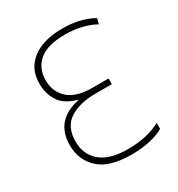

<svg xmlns="http://www.w3.org/2000/svg" viewBox="-137 -630 679 731"><g transform="rotate(-30 202.0 -264.0)"><path d="M232 10Q135 10 90 -31.5Q45 -73 45 -138Q45 -247 159 -271V-273Q104 -288 83 -322Q62 -356 62 -398Q62 -447 86.5 -478Q111 -509 151 -523.5Q191 -538 239 -538Q285 -538 319 -529Q353 -520 377 -506L371 -482Q347 -496 313 -504.5Q279 -513 240 -513Q162 -513 125.5 -482Q89 -451 89 -398Q89 -348 123.5 -316.5Q158 -285 228 -285H300V-260H228Q158 -260 114.5 -232Q71 -204 71 -139Q71 -83 110.5 -49Q150 -15 231 -15Q315 -15 374 -47V-21Q351 -7 314 1.5Q277 10 232 10Z"/></g></svg>

Font: Noto Sans SemiCondensed Thin
Style: Regular
Weight: 100
Width: 4
Designer: Monotype Design Team
Foundry: Monotype Imaging Inc.
Version: Version 2.013; ttfautohint (v1.8.4.7-5d5b)